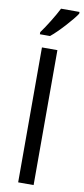

<svg xmlns="http://www.w3.org/2000/svg" viewBox="-107 -1027 464 1065"><g transform="rotate(10 125.0 -495.0)"><path d="M79 0V-760H166V0ZM250 -980Q230 -950 187 -903Q144 -856 112 -830H55V-842Q77 -872 103.5 -915Q130 -958 146 -990H250Z"/></g></svg>

Font: Noto Sans Display
Style: Regular
Weight: 400
Designer: Monotype Design team
Foundry: Monotype Imaging Inc.
Version: Version 1.000